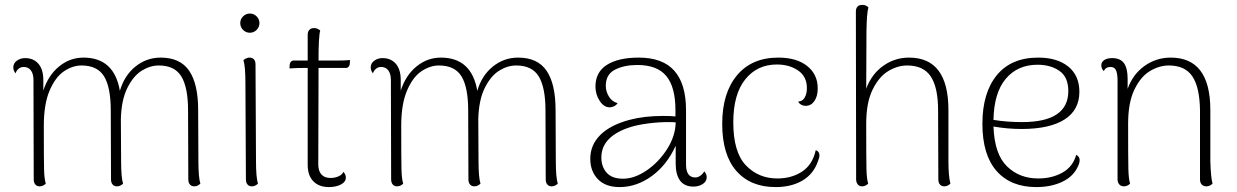

<svg xmlns="http://www.w3.org/2000/svg" viewBox="-20 -748 5025 780"><path d="M794 -2Q783 9 769 9Q758 9 751.5 1.5Q745 -6 745 -19L744 -299Q744 -392 717 -437Q690 -482 625 -482Q590 -482 556 -461Q522 -440 497.5 -391Q473 -342 471 -264L472 -94Q472 -27 480 -2Q469 9 455 9Q444 9 437.5 1.5Q431 -6 431 -19L430 -299Q430 -393 403 -437.5Q376 -482 311 -482Q275 -482 240 -458.5Q205 -435 181.5 -380Q158 -325 158 -237Q158 -98 159 -59.5Q160 -21 166 -2Q155 9 141 9Q130 9 123.5 1.5Q117 -6 117 -20L116 -423Q116 -448 105.5 -462Q95 -476 76 -476Q65 -476 56 -469Q47 -462 43 -450Q34 -462 34 -474Q34 -491 48.5 -501.5Q63 -512 82 -512Q116 -512 136 -489Q156 -466 156 -423V-380Q176 -442 220 -478Q264 -514 319 -514Q444 -514 467 -379Q485 -441 530 -477.5Q575 -514 633 -514Q712 -514 748.5 -460.5Q785 -407 785 -301L786 -94Q786 -27 794 -2Z M956 -654Q956 -670 967.5 -681.5Q979 -693 995 -693Q1011 -693 1022.5 -681.5Q1034 -670 1034 -654Q1034 -638 1022.5 -626.5Q1011 -615 995 -615Q979 -615 967.5 -626.5Q956 -638 956 -654ZM1028 -2Q1017 9 1003 9Q992 9 985.5 1.5Q979 -6 979 -19L977 -412Q977 -477 969 -504Q982 -514 994 -514Q1005 -514 1011.5 -507Q1018 -500 1018 -487L1020 -94Q1020 -27 1028 -2Z M1402 -504 1401 -488Q1400 -481 1396 -476.5Q1392 -472 1387 -472H1274V-428L1273 -80Q1273 -54 1285.5 -39.5Q1298 -25 1323 -25Q1340 -25 1355 -31.5Q1370 -38 1375 -50Q1385 -39 1385 -27Q1385 -9 1365 1.5Q1345 12 1316 12Q1276 12 1253 -11.5Q1230 -35 1230 -78V-472H1216Q1182 -472 1156 -470L1157 -486Q1158 -493 1162 -497.5Q1166 -502 1171 -502H1230V-607Q1230 -620 1237 -627Q1244 -634 1256 -634Q1269 -634 1281 -624Q1274 -602 1274 -502H1342Q1382 -502 1402 -504Z M2246 -2Q2235 9 2221 9Q2210 9 2203.5 1.5Q2197 -6 2197 -19L2196 -299Q2196 -392 2169 -437Q2142 -482 2077 -482Q2042 -482 2008 -461Q1974 -440 1949.5 -391Q1925 -342 1923 -264L1924 -94Q1924 -27 1932 -2Q1921 9 1907 9Q1896 9 1889.5 1.5Q1883 -6 1883 -19L1882 -299Q1882 -393 1855 -437.5Q1828 -482 1763 -482Q1727 -482 1692 -458.5Q1657 -435 1633.5 -380Q1610 -325 1610 -237Q1610 -98 1611 -59.5Q1612 -21 1618 -2Q1607 9 1593 9Q1582 9 1575.5 1.5Q1569 -6 1569 -20L1568 -423Q1568 -448 1557.5 -462Q1547 -476 1528 -476Q1517 -476 1508 -469Q1499 -462 1495 -450Q1486 -462 1486 -474Q1486 -491 1500.5 -501.5Q1515 -512 1534 -512Q1568 -512 1588 -489Q1608 -466 1608 -423V-380Q1628 -442 1672 -478Q1716 -514 1771 -514Q1896 -514 1919 -379Q1937 -441 1982 -477.5Q2027 -514 2085 -514Q2164 -514 2200.5 -460.5Q2237 -407 2237 -301L2238 -94Q2238 -27 2246 -2Z M2851 -28Q2851 -11 2835 -0.5Q2819 10 2797 10Q2761 10 2743 -14Q2725 -38 2725 -83V-156Q2689 -77 2627.5 -32.5Q2566 12 2497 12Q2440 12 2409 -20Q2378 -52 2378 -103Q2378 -159 2418.5 -199.5Q2459 -240 2537 -261Q2597 -277 2673 -277Q2708 -277 2724 -275V-301Q2724 -394 2687 -439Q2650 -484 2569 -484Q2516 -484 2478.5 -465Q2441 -446 2441 -399Q2441 -377 2453.5 -356Q2466 -335 2489 -329Q2483 -320 2474 -316Q2465 -312 2457 -312Q2433 -312 2416 -338.5Q2399 -365 2399 -396Q2399 -455 2445.5 -484.5Q2492 -514 2575 -514Q2672 -514 2719.5 -460.5Q2767 -407 2767 -300V-80Q2767 -27 2805 -27Q2815 -27 2825 -34Q2835 -41 2841 -52Q2851 -41 2851 -28ZM2725 -251Q2715 -252 2693 -252Q2655 -252 2613 -246.5Q2571 -241 2542 -232Q2484 -214 2453.5 -183Q2423 -152 2423 -108Q2423 -71 2444.5 -46.5Q2466 -22 2511 -22Q2558 -22 2607.5 -56Q2657 -90 2690.5 -143Q2724 -196 2725 -251Z M2914 -245Q2914 -370 2974 -442Q3034 -514 3142 -514Q3216 -514 3259 -480Q3302 -446 3302 -389Q3302 -357 3288.5 -337.5Q3275 -318 3253 -318Q3233 -318 3222 -335Q3240 -336 3249 -351.5Q3258 -367 3258 -390Q3258 -437 3222.5 -461.5Q3187 -486 3136 -486Q3056 -486 3007.5 -425.5Q2959 -365 2959 -251Q2959 -130 3010 -76.5Q3061 -23 3138 -23Q3196 -23 3238.5 -51Q3281 -79 3294 -138Q3309 -133 3309 -117Q3309 -108 3303 -93Q3285 -41 3240 -14.5Q3195 12 3131 12Q3029 12 2971.5 -53.5Q2914 -119 2914 -245Z M3841 -2Q3830 9 3816 9Q3805 9 3798.5 1.5Q3792 -6 3792 -19L3791 -299Q3791 -392 3761.5 -437Q3732 -482 3665 -482Q3627 -482 3589 -459.5Q3551 -437 3525 -384Q3499 -331 3499 -246Q3499 -101 3500 -61Q3501 -21 3507 -2Q3496 9 3482 9Q3471 9 3464.5 1Q3458 -7 3458 -20L3457 -701Q3457 -714 3463.5 -721Q3470 -728 3482 -728H3485Q3498 -728 3508 -718Q3501 -695 3500 -619L3499 -388Q3521 -447 3568 -480.5Q3615 -514 3673 -514Q3833 -514 3833 -301V-94Q3833 -32 3841 -2Z M4366 -98Q4366 -86 4360 -74Q4342 -32 4296.5 -10Q4251 12 4190 12Q4086 12 4028.5 -53.5Q3971 -119 3971 -245Q3971 -371 4029.5 -442.5Q4088 -514 4198 -514Q4275 -514 4320 -477.5Q4365 -441 4365 -375Q4365 -301 4304.5 -262.5Q4244 -224 4130 -224Q4073 -224 4016 -234Q4020 -122 4070.5 -72.5Q4121 -23 4198 -23Q4254 -23 4296.5 -47Q4339 -71 4352 -119Q4366 -112 4366 -98ZM4016 -261Q4070 -252 4132 -252Q4320 -252 4320 -378Q4320 -435 4284 -460Q4248 -485 4195 -485Q4114 -485 4066 -428Q4018 -371 4016 -261Z M4906 -2Q4895 9 4881 9Q4869 9 4862 1.5Q4855 -6 4855 -19V-299Q4854 -392 4824.5 -437Q4795 -482 4728 -482Q4690 -482 4652 -459.5Q4614 -437 4588.5 -384Q4563 -331 4563 -246Q4563 -101 4564 -61Q4565 -21 4571 -2Q4560 9 4546 9Q4534 9 4527 1Q4520 -7 4520 -20V-426Q4519 -454 4512.5 -465Q4506 -476 4491 -476Q4472 -476 4464 -459Q4454 -470 4454 -483Q4454 -496 4466 -504Q4478 -512 4498 -512Q4531 -512 4546 -491.5Q4561 -471 4561 -428V-387Q4582 -446 4629.5 -480Q4677 -514 4736 -514Q4897 -514 4897 -301V-94Q4899 -25 4906 -2Z"/></svg>

Font: Arima Madurai ExtraLight
Style: Regular
Weight: 275
Designer: Joana Correia and Natanael Gama
Foundry: NDISCOVER
Version: Version 1.019